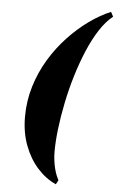

<svg xmlns="http://www.w3.org/2000/svg" viewBox="-63 -842 646 1055"><g transform="rotate(5 260.0 -315.0)"><path d="M286 170Q229.5 145 184 94.2Q138.5 43.5 111.8 -27.5Q85 -98.5 85 -185Q85 -273 109.8 -353.8Q134.5 -434.5 177.2 -505Q220 -575.5 274.5 -633.2Q329 -691 388.5 -733.5Q448 -776 506 -800L519.5 -774.5Q481 -744.5 447 -692Q413 -639.5 384.5 -572Q356 -504.5 333.5 -429.8Q311 -355 295.5 -279Q280 -203 271.8 -133.8Q263.5 -64.5 263.5 -9Q263.5 18 266.8 41.8Q270 65.5 275 85.2Q280 105 286.2 120.5Q292.5 136 298.5 147.5Z"/></g></svg>

Font: Bodoni Moda 9pt Black
Style: Italic
Weight: 900
Italic angle: -13°
Designer: Owen Earl
Foundry: indestructible type
Version: Version 2.004